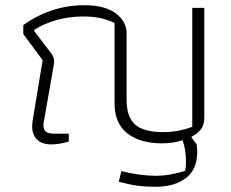

<svg xmlns="http://www.w3.org/2000/svg" viewBox="-20 -542 885 734"><path d="M434 153 444 112Q513 130 577 130Q605 130 634.5 124.5Q664 119 688 111Q691 96 691 76Q691 31 678 -6Q642 6 600 6Q515 6 466.5 -32.5Q418 -71 418 -146V-454Q391 -467 363 -473Q335 -479 297 -479Q246 -479 197 -465.5Q148 -452 111 -428V-423L176 -338Q187 -324 187 -307Q187 -302 185 -290L149 -85Q146 -73 146 -63Q146 -46 155.5 -38.5Q165 -31 187 -31H243V-1Q208 10 175 10Q141 10 122 -8Q103 -26 103 -59Q103 -66 105 -82L143 -312L69 -412V-446Q175 -522 303 -522Q381 -522 422.5 -491Q464 -460 464 -415V-160Q464 -94 497 -65.5Q530 -37 602 -37Q635 -37 661 -42Q687 -47 715 -57V-512H761V-93Q761 -66 749.5 -49.5Q738 -33 712 -19V-17L732 10Q734 30 734 39Q734 106 690.5 139Q647 172 575 172Q538 172 507 168Q476 164 434 153Z"/></svg>

Font: Athiti Light
Style: Regular
Weight: 300
Designer: CadsonDemak Team
Foundry: CadsonDemak
Version: Version 1.032